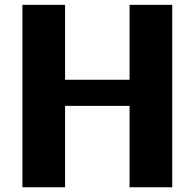

<svg xmlns="http://www.w3.org/2000/svg" viewBox="-20 -791 822 811"><path d="M527.3 0V-343.8H254.9V0H74.7V-770.5H254.9V-454.1H527.3V-770.5H707.5V0Z"/></svg>

Font: Nobile-bold
Style: Bold
Weight: 700
Version: Version 1.000;PS 001.000;hotconv 1.0.38